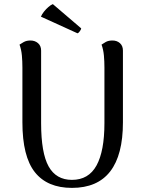

<svg xmlns="http://www.w3.org/2000/svg" viewBox="-20 -901 701 934"><path d="M578 -655V-306Q578 -147 516 -67Q454 13 330 13Q210 13 149.5 -63.5Q89 -140 89 -306V-572Q89 -602 86.5 -630.5Q84 -659 75 -684Q82 -689 95.5 -696.5Q109 -704 128 -704Q150 -704 165 -691Q180 -678 180 -655V-302Q180 -157 216.5 -91.5Q253 -26 330 -26Q411 -26 449.5 -96Q488 -166 488 -302V-572Q488 -602 485.5 -630.5Q483 -659 474 -684Q481 -689 494 -696.5Q507 -704 527 -704Q549 -704 563.5 -691Q578 -678 578 -655ZM179 -820Q184 -832 194 -844.5Q204 -857 215.5 -867Q227 -877 237 -881L375 -763Q375 -759 369 -750Q363 -741 357 -739Z"/></svg>

Font: Arima Thin Medium
Style: Regular
Weight: 500
Version: Version 1.100